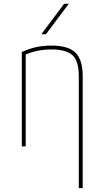

<svg xmlns="http://www.w3.org/2000/svg" viewBox="-20 -770 540 1010"><path d="M250 -530.3Q338.9 -530.3 377 -493.2Q415 -456.1 415 -370.1V219.7H394.5V-370.1Q394.5 -447.3 362.3 -478.5Q330.1 -509.8 250 -509.8Q176.8 -509.8 115.2 -483.4V0H94.7V-496.1Q166 -530.3 250 -530.3ZM221.7 -589.8H197.3L317.4 -750H341.8Z"/></svg>

Font: Mgen+ 1mn thin
Style: Regular
Weight: 100
Designer: [Source Han Sans]
Ryoko NISHIZUKA  (kana & ideographs); Paul D. Hunt (Latin, Greek & Cyrillic); Wenlong ZHANG  (bopomofo
Version: Version 1.059.20150602